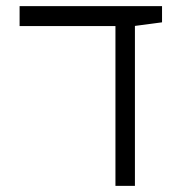

<svg xmlns="http://www.w3.org/2000/svg" viewBox="-20 -606 626 626"><path d="M356.4 0V-521H43.9V-585.9H508.3V-533.2L419.9 -521.5V0Z"/></svg>

Font: CaskaydiaMono NF Light
Style: Regular
Weight: 300
Designer: Aaron Bell
Foundry: Saja Typeworks
Version: Version 2111.001; ttfautohint (v1.8.4);Nerd Fonts 3.1.1